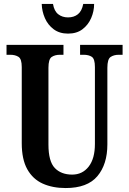

<svg xmlns="http://www.w3.org/2000/svg" viewBox="-20 -941 653 971"><path d="M312 10Q246 10 196 -12.5Q146 -35 118 -85Q90 -135 90 -217V-602Q90 -643 73.5 -653.5Q57 -664 32 -664H13V-714H301V-664H283Q258 -664 241.5 -653Q225 -642 225 -598V-210Q225 -125 257 -91.5Q289 -58 345 -58Q397 -58 428.5 -98.5Q460 -139 460 -213V-602Q460 -643 444.5 -653.5Q429 -664 403 -664H385V-714H600V-664H581Q556 -664 539.5 -653Q523 -642 523 -598V-211Q523 -110 472.5 -50Q422 10 312 10ZM324 -771Q281 -771 251.5 -793Q222 -815 207 -849.5Q192 -884 191 -921H248Q254 -885 274.5 -869Q295 -853 324 -853Q354 -853 374 -869Q394 -885 401 -921H456Q456 -884 441 -849.5Q426 -815 397 -793Q368 -771 324 -771Z"/></svg>

Font: Noto Serif ExtraCondensed
Style: Bold
Weight: 700
Width: 2
Designer: Monotype Design Team
Foundry: Monotype Imaging Inc.
Version: Version 2.014; ttfautohint (v1.8.4.7-5d5b)